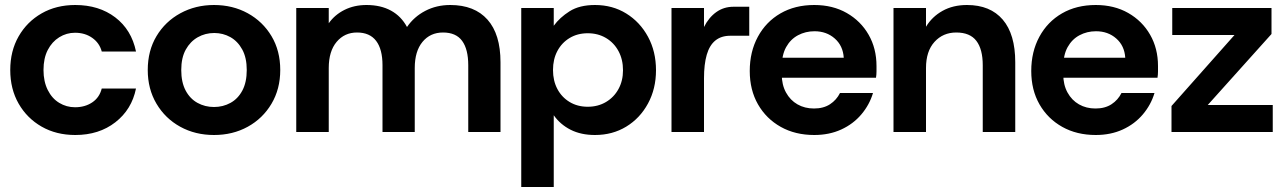

<svg xmlns="http://www.w3.org/2000/svg" viewBox="-20 -528 5144 768"><path d="M281 12Q205 12 146.5 -21.5Q88 -55 54.5 -113.5Q21 -172 21 -248Q21 -324 54.5 -382.5Q88 -441 146.5 -474.5Q205 -508 281 -508Q376 -508 441 -458.5Q506 -409 524 -322H387Q378 -356 349 -376.5Q320 -397 280 -397Q246 -397 217 -379Q188 -361 171 -328Q154 -295 154 -248Q154 -202 171 -168Q188 -134 217 -116.5Q246 -99 280 -99Q320 -99 349 -118.5Q378 -138 387 -174H524Q507 -90 441.5 -39Q376 12 281 12Z M836 12Q761 12 701 -21Q641 -54 606 -113Q571 -172 571 -248Q571 -325 606 -383.5Q641 -442 701.5 -475Q762 -508 836 -508Q911 -508 971 -475Q1031 -442 1066 -383.5Q1101 -325 1101 -248Q1101 -172 1066 -113Q1031 -54 971 -21Q911 12 836 12ZM836 -100Q872 -100 902 -116.5Q932 -133 949.5 -166Q967 -199 967 -248Q967 -297 949 -330Q931 -363 901.5 -379.5Q872 -396 837 -396Q801 -396 771 -379Q741 -362 723 -329.5Q705 -297 705 -248Q705 -199 722.5 -166Q740 -133 770 -116.5Q800 -100 836 -100Z M1165 0V-496H1295V-435Q1319 -469 1358 -488.5Q1397 -508 1446 -508Q1503 -508 1544 -485.5Q1585 -463 1608 -420Q1636 -461 1681 -484.5Q1726 -508 1781 -508Q1878 -508 1930 -449.5Q1982 -391 1982 -279V0H1853V-267Q1853 -331 1828.5 -364.5Q1804 -398 1752 -398Q1701 -398 1670 -360.5Q1639 -323 1639 -256V0H1510V-267Q1510 -331 1484.5 -364.5Q1459 -398 1408 -398Q1358 -398 1326.5 -360.5Q1295 -323 1295 -256V0Z M2065 220V-496H2195V-425Q2219 -458 2258.5 -483Q2298 -508 2360 -508Q2430 -508 2485 -474Q2540 -440 2572 -381Q2604 -322 2604 -247Q2604 -173 2572 -114Q2540 -55 2485 -21.5Q2430 12 2360 12Q2304 12 2262.5 -9Q2221 -30 2195 -67V220ZM2331 -101Q2372 -101 2404 -120Q2436 -139 2454 -172Q2472 -205 2472 -247Q2472 -290 2454 -323.5Q2436 -357 2404 -376Q2372 -395 2331 -395Q2290 -395 2258.5 -376Q2227 -357 2209.5 -324Q2192 -291 2192 -248Q2192 -205 2209.5 -172Q2227 -139 2258.5 -120Q2290 -101 2331 -101Z M2666 0V-496H2796V-420Q2815 -458 2845 -479.5Q2875 -501 2914 -501H2977V-385H2901Q2865 -385 2841.5 -366Q2818 -347 2807 -309Q2796 -271 2796 -215V0Z M3237 12Q3161 12 3103 -20.5Q3045 -53 3012 -110.5Q2979 -168 2979 -244Q2979 -321 3011.5 -381Q3044 -441 3102 -474.5Q3160 -508 3237 -508Q3311 -508 3367 -476Q3423 -444 3454.5 -389Q3486 -334 3486 -264Q3486 -254 3486 -242Q3486 -230 3484 -217H3073V-297H3355Q3352 -345 3319 -374Q3286 -403 3238 -403Q3202 -403 3172 -387Q3142 -371 3124.5 -339.5Q3107 -308 3107 -259V-231Q3107 -189 3124 -158Q3141 -127 3170 -110.5Q3199 -94 3236 -94Q3274 -94 3300 -111Q3326 -128 3340 -156H3472Q3458 -109 3425.5 -70.5Q3393 -32 3345 -10Q3297 12 3237 12Z M3554 0V-496H3684V-421Q3708 -461 3750 -484.5Q3792 -508 3848 -508Q3941 -508 3991 -449.5Q4041 -391 4041 -279V0H3911V-267Q3911 -331 3885.5 -364.5Q3860 -398 3805 -398Q3752 -398 3718 -360.5Q3684 -323 3684 -256V0Z M4363 12Q4287 12 4229 -20.5Q4171 -53 4138 -110.5Q4105 -168 4105 -244Q4105 -321 4137.5 -381Q4170 -441 4228 -474.5Q4286 -508 4363 -508Q4437 -508 4493 -476Q4549 -444 4580.5 -389Q4612 -334 4612 -264Q4612 -254 4612 -242Q4612 -230 4610 -217H4199V-297H4481Q4478 -345 4445 -374Q4412 -403 4364 -403Q4328 -403 4298 -387Q4268 -371 4250.5 -339.5Q4233 -308 4233 -259V-231Q4233 -189 4250 -158Q4267 -127 4296 -110.5Q4325 -94 4362 -94Q4400 -94 4426 -111Q4452 -128 4466 -156H4598Q4584 -109 4551.5 -70.5Q4519 -32 4471 -10Q4423 12 4363 12Z M4666 0V-104L4918 -388H4669V-496H5066V-392L4811 -108H5071V0Z"/></svg>

Font: Host Grotesk Light
Style: Bold
Weight: 700
Version: Version 1.003